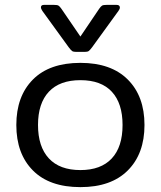

<svg xmlns="http://www.w3.org/2000/svg" viewBox="-20 -753 660 788"><path d="M262 -559 154 -708Q148 -717 148 -723Q148 -733 161 -733H201Q215 -733 220 -730Q225 -727 232 -717L310 -603L387 -717Q394 -727 399 -730Q404 -733 418 -733H458Q472 -733 472 -722Q472 -716 466 -708L358 -559Q349 -547 344 -543.5Q339 -540 327 -540H293Q281 -540 276 -543.5Q271 -547 262 -559ZM47 -240Q47 -358 115 -426.5Q183 -495 310 -495Q436 -495 504.5 -426.5Q573 -358 573 -240Q573 -122 504.5 -53.5Q436 15 310 15Q183 15 115 -53.5Q47 -122 47 -240ZM483 -240Q483 -329 439 -376.5Q395 -424 310 -424Q225 -424 180.5 -376.5Q136 -329 136 -240Q136 -151 180.5 -103Q225 -55 310 -55Q394 -55 438.5 -102.5Q483 -150 483 -240Z"/></svg>

Font: Mitr Light
Style: Regular
Weight: 300
Designer: Thanarat Vachiruckul
Foundry: Cadson Demak
Version: Version 1.003